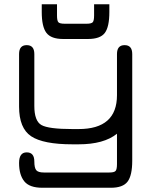

<svg xmlns="http://www.w3.org/2000/svg" viewBox="-20 -681 719 906"><path d="M395 -497H278Q221 -497 199 -526Q177 -555 177 -624V-661H249V-608Q249 -583 255.5 -576Q262 -569 286 -569H388Q411 -569 417.5 -576Q424 -583 424 -608V-661H496V-624Q496 -554 474.5 -525.5Q453 -497 395 -497ZM604 -426V77Q604 147 582 176Q560 205 503 205H180Q119 205 94.5 174.5Q70 144 70 88Q70 38 106 38Q142 38 142 81Q142 111 151 122Q160 133 187 133H496Q519 133 525.5 125.5Q532 118 532 93V-50Q470 0 351 0H322Q184 0 127 -38Q70 -76 70 -178V-426Q70 -468 106 -468Q142 -468 142 -426V-181Q142 -110 175.5 -91Q209 -72 322 -72H351Q532 -72 532 -232V-426Q532 -468 568 -468Q604 -468 604 -426Z"/></svg>

Font: Jura SemiBold
Style: Regular
Weight: 600
Designer: Daniel Johnson, Alexei Vanyashin
Foundry: Daniel Johnson
Version: Version 5.103